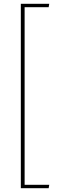

<svg xmlns="http://www.w3.org/2000/svg" viewBox="-20 -867 301 1014"><path d="M90 -847H240L237 -829H110V109H240L237 127H90Z"/></svg>

Font: Murecho Thin Thin
Style: Regular
Weight: 250
Version: Version 1.010